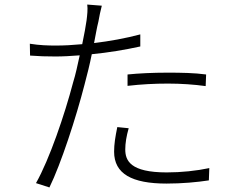

<svg xmlns="http://www.w3.org/2000/svg" viewBox="-20 -802 1040 843"><path d="M596 -651C532 -634 461 -621 393 -613C400 -648 405 -680 412 -707C415 -726 422 -758 427 -777L363 -782C366 -763 363 -735 360 -712C357 -689 350 -652 341 -608C299 -604 261 -602 226 -602C191 -602 154 -603 111 -610L112 -558C149 -555 183 -554 224 -554C256 -554 291 -556 330 -559C321 -518 312 -475 301 -440C264 -299 197 -102 138 2L197 21C248 -83 314 -286 351 -430C363 -475 374 -519 383 -564C455 -571 528 -583 596 -598ZM540 -425C600 -432 658 -435 718 -435C775 -435 832 -431 883 -424L885 -475C834 -482 775 -483 715 -483C651 -483 589 -480 540 -475ZM495 -244C486 -200 481 -169 481 -136C481 -39 559 4 711 4C779 4 845 -2 897 -10L899 -64C843 -52 776 -45 712 -45C552 -45 530 -97 530 -146C530 -173 535 -204 545 -239Z"/></svg>

Font: Spoqa Han Sans Neo Light
Style: Regular
Weight: 300
Designer: [Spoqa Han Sans Neo] Dong-huui Kim ___ Younghwa Kang ___ Yujin Lee ___ [Noto Sans] Ryoko NISHIZUKA ____ (kana & ideograp
Foundry: Spoqa (http://www.spoqa-han-sans.com)
Version: Version 1.100;hotconv 1.0.109;makeotfexe 2.5.65596